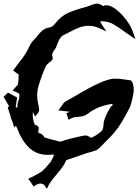

<svg xmlns="http://www.w3.org/2000/svg" viewBox="-35 -866 786 1081"><path d="M265.1 3.4Q248 5.9 232.9 5.9Q186.5 5.9 151.9 -16.1Q117.2 -38.1 89.4 -84.5Q72.8 -112.3 63 -140.6Q57.6 -156.2 52.7 -156.2Q48.8 -156.2 45.4 -147Q40.5 -164.1 35.2 -180.7L34.7 -180.2Q27.3 -201.7 23.9 -208L25.4 -209L8.3 -261.2L16.1 -267.6L-15.1 -320.8L9.8 -344.7L61.5 -316.9L60.1 -307.1Q56.2 -285.6 53.2 -264.2L62 -257.8Q62 -278.8 68.4 -297.4Q74.2 -312.5 74.2 -326.2Q74.2 -333 72.8 -339.4L36.1 -356.9Q51.8 -375 57.1 -379.9Q64.5 -387.2 65.4 -388.7Q70.3 -415 70.3 -446.3Q50.8 -459.5 38.6 -468.8L65.9 -505.4Q109.9 -560.5 125 -593.8Q136.2 -621.6 157.2 -643.6Q166.5 -652.8 175.8 -664.6Q187.5 -680.2 203.6 -694.1Q219.7 -708 245.6 -711.9Q260.7 -713.9 277.8 -736.3Q309.6 -776.9 351.6 -794.9Q393.6 -813 450.2 -827.1Q460.4 -830.1 471.2 -834.5Q496.6 -845.7 512.2 -845.7Q524.4 -845.7 542 -834.5Q544.4 -833.5 546.4 -832Q554.2 -836.4 564 -836.4Q588.9 -836.4 619.9 -812Q650.9 -787.6 676.8 -752.7Q702.6 -717.8 714.4 -684.1L727.5 -645Q678.2 -678.7 663.1 -689.9Q631.3 -713.9 599.6 -731.4Q575.2 -744.6 540 -746.6Q529.8 -746.6 529.8 -744.6Q529.8 -739.3 564 -689L519.5 -709Q492.7 -720.7 464.8 -720.7Q434.6 -720.7 406 -709Q377.4 -697.3 350.1 -682.1L320.8 -667.5Q309.1 -661.1 299.8 -644.8Q290.5 -628.4 285.4 -612.1Q280.3 -595.7 270.5 -583.5Q258.3 -567.4 258.3 -557.6Q258.3 -552.2 260.7 -545.9Q262.2 -542 262.2 -538.6Q262.2 -533.7 257.6 -527.8Q252.9 -522 243.7 -515.1Q238.8 -510.7 232.9 -505.6Q227.1 -500.5 224.6 -496.1Q201.7 -447.8 182.1 -382.8Q174.3 -357.4 174.3 -326.7Q174.3 -303.7 180.7 -278.3Q185.5 -255.4 185.5 -249.5Q185.5 -236.8 176.3 -226.1L162.1 -210L149.9 -236.3L149.4 -216.3Q149.4 -194.3 160.6 -164.6Q183.1 -157.2 183.1 -145Q183.1 -137.7 181.4 -132.3Q179.7 -127 179.7 -124Q179.7 -122.1 181.2 -119.4Q182.6 -116.7 194.3 -113.3Q205.6 -108.9 213.9 -94.7Q214.8 -92.8 215.8 -91.8Q241.2 -84 301.3 -68.8L301.8 -67.4Q340.3 -80.1 361.8 -85.4Q435.1 -103.5 446.8 -103.5Q457.5 -103.5 475.1 -91.8Q477.1 -90.3 478.5 -89.8L481 -90.8Q524.4 -112.8 540.5 -132.3Q547.4 -144.5 547.9 -167Q550.3 -202.6 585 -258.8Q589.8 -269.5 600.6 -272.5L595.7 -281.2Q513.7 -268.6 460.9 -226.6Q445.8 -215.3 430.7 -211.9Q415.5 -208.5 401.4 -207.5Q381.3 -207 365.7 -199.7L351.1 -191.4L338.9 -229L358.9 -236.8L293.9 -244.6Q312 -268.6 315.9 -274.9Q322.3 -287.1 333 -293.9L390.1 -326.2Q550.3 -423.3 610.8 -423.3Q640.1 -423.3 670.4 -418L695.8 -414.6Q701.2 -414.6 706.5 -408.2Q717.8 -392.6 717.8 -357.9Q717.8 -352.5 717.3 -348.1Q710.9 -304.7 697.3 -264.2Q648.4 -167.5 612.8 -125Q588.9 -96.2 562.5 -71.3Q544.4 -53.7 527.3 -35.2Q517.6 -24.4 503.7 -19Q489.7 -13.7 474.6 -9.8Q463.9 -7.3 454.6 -4.4Q370.6 25.4 337.9 35.6Q327.6 64.5 290.5 107.4L279.8 120.6Q240.2 167 232.4 190.9Q231 192.4 229.7 193.1Q228.5 193.8 226.6 195.3Q216.8 176.3 210 172.4Q201.2 167.5 192.4 167.5Q175.3 167.5 154.3 184.1Q141.6 164.1 123.5 140.1Q156.2 127 199.7 100.1Q222.7 79.6 241.2 55.7Q251.5 47.4 263.2 20L268.1 13.2Z"/></svg>

Font: Unutterable
Style: Regular
Weight: 400
Designer: GGBotNet
Foundry: f0n7.com
Version: 1.00